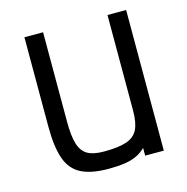

<svg xmlns="http://www.w3.org/2000/svg" viewBox="-96 -709 792 815"><g transform="rotate(-15 300.0 -302.0)"><path d="M283 14Q208 14 163.5 -8.5Q119 -31 100.5 -83.5Q82 -136 82 -225V-618H164V-225Q164 -161 175 -126Q186 -91 211.5 -76.5Q237 -62 283 -62Q347 -62 382.5 -74Q418 -86 432.5 -115.5Q447 -145 447 -198V-618H529V0H447V-34Q429 -16 406.5 -5.5Q384 5 354 9.5Q324 14 283 14Z"/></g></svg>

Font: Victor Mono Thin Medium
Style: Regular
Weight: 500
Monospace: yes
Version: Version 1.561;gftools[0.9.30]